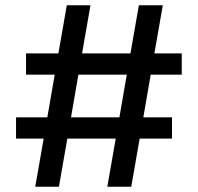

<svg xmlns="http://www.w3.org/2000/svg" viewBox="-20 -710 753 730"><path d="M146 -183H41V-264H160L188 -426H79V-507H202L234 -690H324L292 -507H476L508 -690H599L567 -507H671V-426H553L525 -264H634V-183H511L479 0H388L420 -183H236L204 0H114ZM434 -264 462 -426H278L250 -264Z"/></svg>

Font: Mozilla Text BETA Medium
Style: Regular
Weight: 500
Designer: Studio DRAMA
Foundry: Studio DRAMA
Version: Version 0.100